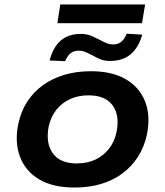

<svg xmlns="http://www.w3.org/2000/svg" viewBox="-20 -830 740 860"><path d="M314 10Q217 10 155.5 -26.5Q94 -63 69.5 -128Q45 -193 62 -275Q74 -332 102.5 -375.5Q131 -419 173 -449Q215 -479 269 -495Q323 -511 387 -511Q483 -511 544.5 -474.5Q606 -438 630.5 -374Q655 -310 638 -227Q626 -171 597.5 -127Q569 -83 527.5 -52.5Q486 -22 432.5 -6Q379 10 314 10ZM323 -98Q371 -98 407 -115Q443 -132 468 -163.5Q493 -195 502 -239Q517 -313 484.5 -358Q452 -403 376 -403Q331 -403 294.5 -386.5Q258 -370 233 -339Q208 -308 198 -263Q184 -189 216.5 -143.5Q249 -98 323 -98ZM237 -726 250 -810H630L616 -726ZM272 -556 202 -559Q212 -597 230 -623.5Q248 -650 275.5 -664Q303 -678 342 -678Q370 -678 391 -668.5Q412 -659 430 -650Q444 -642 458 -636.5Q472 -631 487 -631Q510 -631 524.5 -644Q539 -657 547 -679L617 -675Q602 -619 566.5 -588Q531 -557 473 -557Q447 -557 428.5 -565Q410 -573 394 -582Q379 -590 364.5 -596.5Q350 -603 332 -603Q310 -603 295.5 -591Q281 -579 272 -556Z"/></svg>

Font: Nunito Sans 7pt SemiExpanded
Style: Bold Italic
Weight: 700
Width: 6
Italic angle: -9°
Designer: Vernon Adams
Foundry: Vernon Adams
Version: Version 3.101;gftools[0.9.27]